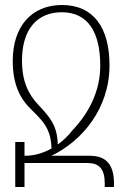

<svg xmlns="http://www.w3.org/2000/svg" viewBox="-20 -748 506 768"><path d="M418 -487C418 -636 355 -728 228 -728C106 -728 31 -642 31 -505C31 -413 58 -355 106 -309C154 -262 184 -231 186 -154C152 -135 116 -125 81 -125H186C308 -184 418 -313 418 -487ZM133 -329C94 -371 68 -421 68 -506C68 -630 128 -699 227 -699C331 -699 381 -621 381 -485C381 -382 334 -294 270 -227C253 -205 233 -186 211 -170C209 -245 182 -277 133 -329ZM41 0H78V-96H330C376 -96 399 -73 399 -14V0H436V-13C436 -100 396 -125 337 -125H78V-180H41Z"/></svg>

Font: Noto Serif Armenian Condensed ExtraLight
Style: Regular
Weight: 200
Width: 3
Designer: Monotype Design Team
Foundry: Monotype Imaging Inc.
Version: Version 2.008